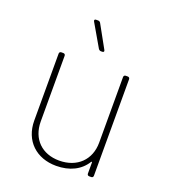

<svg xmlns="http://www.w3.org/2000/svg" viewBox="-130 -796 796 899"><g transform="rotate(20 267.5 -346.5)"><path d="M279 -581 217 -693C215 -697 210 -700 205 -700H196C190 -700 187 -698 187 -694C187 -692 188 -690 189 -688L254 -576C257 -572 261 -569 266 -569H272C278 -569 281 -571 281 -575C281 -577 280 -579 279 -581ZM405 -491V-164C405 -79 347 -21 257 -21C172 -21 114 -76 114 -164V-491C114 -497 110 -501 104 -501H94C88 -501 84 -497 84 -491V-158C84 -56 154 7 252 7C319 7 371 -19 400 -66C402 -69 405 -69 405 -65V-10C405 -4 409 0 415 0H425C431 0 435 -4 435 -10V-491C435 -497 431 -501 425 -501H415C409 -501 405 -497 405 -491Z"/></g></svg>

Font: Barlow Thin
Style: Regular
Weight: 250
Designer: Jeremy Tribby
Foundry: Tribby Type
Version: Version 1.422;hotconv 1.0.109;makeotfexe 2.5.65596